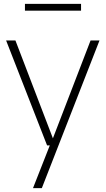

<svg xmlns="http://www.w3.org/2000/svg" viewBox="-20 -749 544 989"><path d="M446.5 -540.5H492.5L195.5 220H150L236.5 0H222.5L11.5 -540.5H59.5L252.5 -36.5ZM108.5 -694V-729H397.5V-694Z"/></svg>

Font: Encode Sans ExtraLight
Style: Regular
Weight: 275
Designer: Multiple Designers
Foundry: Impallari Type
Version: Version 2.000